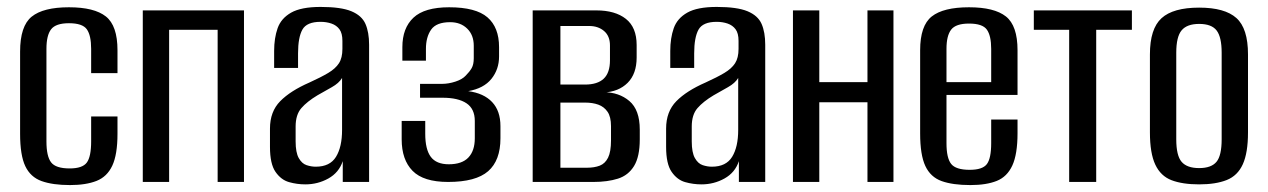

<svg xmlns="http://www.w3.org/2000/svg" viewBox="-20 -525 3658 554"><path d="M182 9Q132 9 100 -2.5Q68 -14 53 -45.5Q38 -77 38 -139V-376Q38 -450 71.5 -477Q105 -504 179 -504Q252 -504 285.5 -477.5Q319 -451 319 -380V-314H243V-384Q243 -423 230.5 -440.5Q218 -458 179 -458Q141 -458 127.5 -440.5Q114 -423 114 -384V-117Q114 -74 127.5 -56.5Q141 -39 181 -39Q218 -39 230.5 -56Q243 -73 243 -117V-189H319V-139Q319 -79 304 -47Q289 -15 258.5 -3Q228 9 182 9Z M392 0V-495H684V0H608V-439H468V0Z M861 7Q837 7 814 0.5Q791 -6 775 -29Q759 -52 759 -101V-154Q759 -203 788.5 -233Q818 -263 873 -287Q906 -302 927 -314.5Q948 -327 958 -342.5Q968 -358 968 -384V-407Q968 -429 959.5 -440.5Q951 -452 936.5 -457Q922 -462 905 -462Q865 -462 852.5 -439.5Q840 -417 840 -371V-329H771V-378Q771 -415 781 -443.5Q791 -472 820 -488.5Q849 -505 905 -505Q964 -505 994 -492.5Q1024 -480 1034.5 -456Q1045 -432 1045 -396V0H969V-60Q958 -27 927.5 -10Q897 7 861 7ZM891 -44Q932 -44 949.5 -72.5Q967 -101 967 -150V-300Q958 -285 937.5 -273.5Q917 -262 896 -250Q866 -232 849.5 -213Q833 -194 833 -160V-117Q833 -85 842 -69Q851 -53 864.5 -48.5Q878 -44 891 -44Z M1273 0Q1202 0 1170.5 -32Q1139 -64 1139 -123V-176H1207V-139Q1207 -94 1223 -72.5Q1239 -51 1275 -51Q1313 -51 1331.5 -70.5Q1350 -90 1350 -126V-176Q1350 -211 1326 -227Q1302 -243 1257 -243H1192V-283H1255Q1274 -283 1294 -289.5Q1314 -296 1324 -307Q1335 -318 1341 -328.5Q1347 -339 1347 -357V-393Q1347 -424 1328 -442.5Q1309 -461 1279 -461Q1239 -461 1224 -439.5Q1209 -418 1209 -384V-350H1141V-389Q1141 -444 1173 -474Q1205 -504 1276 -504Q1353 -504 1386.5 -475Q1420 -446 1420 -389V-362Q1420 -325 1398 -297.5Q1376 -270 1331 -262Q1376 -256 1400 -230.5Q1424 -205 1424 -161V-126Q1424 -62 1388.5 -31Q1353 0 1273 0Z M1517 0V-495H1701Q1755 -495 1786 -470.5Q1817 -446 1817 -395V-359Q1817 -312 1791 -286Q1765 -260 1721 -258V-259Q1766 -259 1796 -233.5Q1826 -208 1826 -151V-123Q1826 -73 1809.5 -46Q1793 -19 1763 -9.5Q1733 0 1692 0ZM1597 -41H1673Q1695 -41 1710.5 -47Q1726 -53 1734.5 -70Q1743 -87 1743 -120V-161Q1743 -188 1733 -202.5Q1723 -217 1706.5 -223Q1690 -229 1668 -229H1597ZM1597 -281H1668Q1704 -281 1722 -298Q1740 -315 1740 -351V-394Q1740 -421 1723 -435.5Q1706 -450 1680 -450H1597Z M2004 7Q1980 7 1957 0.5Q1934 -6 1918 -29Q1902 -52 1902 -101V-154Q1902 -203 1931.5 -233Q1961 -263 2016 -287Q2049 -302 2070 -314.5Q2091 -327 2101 -342.5Q2111 -358 2111 -384V-407Q2111 -429 2102.5 -440.5Q2094 -452 2079.5 -457Q2065 -462 2048 -462Q2008 -462 1995.5 -439.5Q1983 -417 1983 -371V-329H1914V-378Q1914 -415 1924 -443.5Q1934 -472 1963 -488.5Q1992 -505 2048 -505Q2107 -505 2137 -492.5Q2167 -480 2177.5 -456Q2188 -432 2188 -396V0H2112V-60Q2101 -27 2070.5 -10Q2040 7 2004 7ZM2034 -44Q2075 -44 2092.5 -72.5Q2110 -101 2110 -150V-300Q2101 -285 2080.5 -273.5Q2060 -262 2039 -250Q2009 -232 1992.5 -213Q1976 -194 1976 -160V-117Q1976 -85 1985 -69Q1994 -53 2007.5 -48.5Q2021 -44 2034 -44Z M2268 0V-495H2344V-288H2483V-495H2558V0H2483V-230H2344V0Z M2780 9Q2729 9 2697 -2.5Q2665 -14 2650 -46Q2635 -78 2635 -140V-380Q2635 -451 2668.5 -477.5Q2702 -504 2776 -504Q2849 -504 2882.5 -477.5Q2916 -451 2916 -380V-251H2711V-112Q2711 -69 2724.5 -52Q2738 -35 2778 -35Q2815 -35 2827.5 -51.5Q2840 -68 2840 -112V-180H2916V-141Q2916 -80 2901 -47.5Q2886 -15 2856 -3Q2826 9 2780 9ZM2711 -288H2840V-384Q2840 -422 2827.5 -439.5Q2815 -457 2776 -457Q2738 -457 2724.5 -439.5Q2711 -422 2711 -384Z M3065 0V-439H2963V-495H3246V-439H3143V0Z M3440 7Q3392 7 3360.5 -5Q3329 -17 3313.5 -50Q3298 -83 3298 -143V-368Q3298 -442 3331.5 -472.5Q3365 -503 3440 -503Q3514 -503 3547.5 -473Q3581 -443 3581 -368V-143Q3581 -84 3566 -51Q3551 -18 3519.5 -5.5Q3488 7 3440 7ZM3440 -40Q3475 -40 3490 -58Q3505 -76 3505 -123V-373Q3505 -418 3490.5 -437Q3476 -456 3440 -456Q3405 -456 3389.5 -437.5Q3374 -419 3374 -373V-123Q3374 -76 3389.5 -58Q3405 -40 3440 -40Z"/></svg>

Font: Alumni Sans Medium
Style: Regular
Weight: 500
Designer: Robert E. Leuschke
Foundry: Robert E. Leuschke
Version: Version 1.018